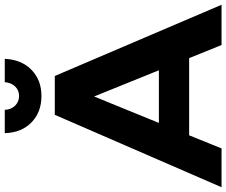

<svg xmlns="http://www.w3.org/2000/svg" viewBox="-95 -858 950 806"><g transform="rotate(-90 380.0 -455.0)"><path d="M594 0 539 -136H215L160 0H-3L301 -700H464L763 0ZM267 -263H488L378 -535ZM380 -850Q404 -850 420 -866.5Q436 -883 438 -910H536Q533 -840 490 -798Q447 -756 380 -756Q312 -756 269 -798Q226 -840 224 -910H322Q323 -883 339.5 -866.5Q356 -850 380 -850Z"/></g></svg>

Font: Montserrat arm2 SemiBold
Style: Regular
Weight: 600
Designer: Julieta Ulanovsky
Foundry: Julieta Ulanovsky
Version: Version 6.000